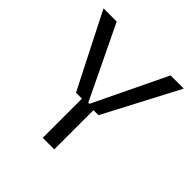

<svg xmlns="http://www.w3.org/2000/svg" viewBox="-189 -883 1038 1038"><g transform="rotate(45 330.5 -363.5)"><path d="M23.4 -727.3H124.3L326 -308.2H334.5L536.2 -727.3H637.1L412.6 -299.7H374.3V0H286.2V-299.7H240.8Z"/></g></svg>

Font: Riot Sans
Style: Regular
Weight: 400
Designer: Rasmus Andersson
Foundry: rsms
Version: Version 3.005